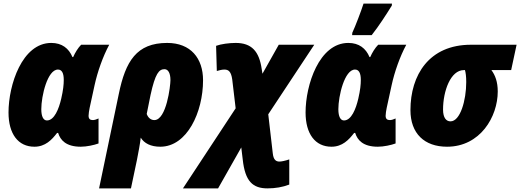

<svg xmlns="http://www.w3.org/2000/svg" viewBox="-20 -800 2872 1060"><path d="M170 10C230 10 266 -28 295 -66H301C313 -27 344 10 426 10C458 10 500 1 524 -8V-146C514 -141 501 -137 493 -137C478 -137 469 -143 469 -161C469 -172 472 -190 475 -205L502 -329C518 -403 548 -488 583 -553H428C411 -536 395 -510 384 -485H380C360 -533 322 -563 263 -563C102 -563 27 -331 27 -179C27 -61 80 10 170 10ZM239 -135C220 -135 208 -156 208 -197C208 -270 242 -416 300 -416C320 -416 332 -399 332 -359C332 -333 329 -303 318 -255C305 -199 280 -135 239 -135Z M527 240H703L736 83C744 42 753 -4 757 -40C776 -9 812 10 865 10C1013 10 1101 -181 1101 -357C1101 -478 1033 -563 903 -563C734 -563 673 -462 636 -282ZM832 -137C812 -137 797 -151 790 -171L811 -275C837 -395 858 -418 888 -418C908 -418 921 -397 921 -358C921 -326 899 -137 832 -137Z M990 240H1184L1312 14L1320 80C1333 202 1376 240 1457 240C1500 240 1541 233 1577 219V80C1554 88 1533 92 1523 92C1504 92 1490 83 1486 47L1461 -169L1715 -553H1519L1429 -393L1425 -418C1411 -517 1369 -563 1281 -563C1246 -563 1200 -557 1173 -547L1177 -408C1192 -412 1204 -416 1219 -416C1243 -416 1256 -403 1262 -362L1281 -202Z M1924 -606H2032C2073 -658 2112 -719 2143 -769L2144 -780H1987C1975 -742 1942 -655 1925 -619ZM1810 10C1870 10 1906 -28 1935 -66H1941C1953 -27 1984 10 2066 10C2098 10 2140 1 2164 -8V-146C2154 -141 2141 -137 2133 -137C2118 -137 2109 -143 2109 -161C2109 -172 2112 -190 2115 -205L2142 -329C2158 -403 2188 -488 2223 -553H2068C2051 -536 2035 -510 2024 -485H2020C2000 -533 1962 -563 1903 -563C1742 -563 1667 -331 1667 -179C1667 -61 1720 10 1810 10ZM1879 -135C1860 -135 1848 -156 1848 -197C1848 -270 1882 -416 1940 -416C1960 -416 1972 -399 1972 -359C1972 -333 1969 -303 1958 -255C1945 -199 1920 -135 1879 -135Z M2448 10C2631 10 2728 -155 2728 -295C2728 -348 2714 -385 2693 -413H2802L2832 -553H2580C2349 -553 2246 -386 2246 -192C2246 -63 2323 10 2448 10ZM2467 -130C2444 -130 2426 -149 2426 -195C2426 -298 2468 -413 2541 -413H2547C2551 -399 2554 -378 2554 -347C2554 -246 2521 -130 2467 -130Z"/></svg>

Font: Noto Sans UI SemiCondensed Black
Style: Italic
Weight: 900
Width: 4
Italic angle: -372°
Designer: Monotype Design Team
Foundry: Monotype Imaging Inc.
Version: Version 1.901